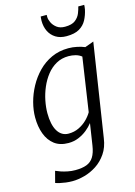

<svg xmlns="http://www.w3.org/2000/svg" viewBox="-152 -882 851 1209"><g transform="rotate(-15 274.0 -278.0)"><path d="M425 38Q417 96 389.2 136.2Q361.5 176.5 323.5 201.2Q285.5 226 243.8 237.2Q202 248.5 165 248.5Q143.5 248.5 122.2 245.8Q101 243 83.5 239Q66 235 56 231L75.5 157Q88.5 163 108.2 169.8Q128 176.5 151.8 181.2Q175.5 186 200.5 186Q245 186 274.2 175Q303.5 164 320.2 137.2Q337 110.5 344 64L365.5 -76.5Q349 -55 324.5 -35.2Q300 -15.5 269.5 -2.8Q239 10 203.5 10Q148 10 112.2 -17.2Q76.5 -44.5 58.8 -92Q41 -139.5 41 -200Q41 -246 54.2 -296.8Q67.5 -347.5 93.5 -395.5Q119.5 -443.5 157.5 -482.5Q195.5 -521.5 245 -544.2Q294.5 -567 355 -567Q384 -567 412.5 -560.8Q441 -554.5 461 -546L518.5 -567ZM427.5 -493.5Q410.5 -507 388.5 -512.8Q366.5 -518.5 343.5 -518.5Q298.5 -518.5 262.8 -498.5Q227 -478.5 200.8 -445Q174.5 -411.5 157 -370.5Q139.5 -329.5 131 -286.8Q122.5 -244 122.5 -206Q122.5 -168.5 128.8 -139.2Q135 -110 147.5 -89.2Q160 -68.5 178 -57.8Q196 -47 219 -47Q256 -47 286.5 -61.8Q317 -76.5 339.8 -99Q362.5 -121.5 375.5 -144.5ZM365 -643Q324 -643 295.5 -660.8Q267 -678.5 252.2 -708.8Q237.5 -739 237.5 -777Q237.5 -789 238.5 -796Q239.5 -803 239.5 -805H278.5Q278.5 -801.5 278.5 -797.8Q278.5 -794 278.5 -790Q278.5 -776 288 -755.2Q297.5 -734.5 318 -718.8Q338.5 -703 371.5 -703Q416.5 -703 439 -720.8Q461.5 -738.5 471 -762.8Q480.5 -787 484.5 -805H523Q523 -801.5 522.5 -793.2Q522 -785 520 -775.5Q512.5 -740 496.5 -709.8Q480.5 -679.5 449.5 -661.2Q418.5 -643 365 -643Z"/></g></svg>

Font: Merriweather 20pt Light
Style: Italic
Weight: 300
Italic angle: -7.8°
Version: Version 2.101